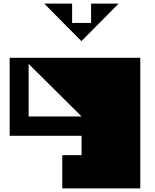

<svg xmlns="http://www.w3.org/2000/svg" viewBox="-20 -843 864 1073"><path d="M140 -192H436L140 -486ZM764 210H328V24H436V-84H34V-520H764ZM227 -823H383V-715H489V-823H643L435 -613Z"/></svg>

Font: El Pececito
Style: Regular
Weight: 400
Designer: deFharo
Foundry: deFharo
Version: El Pececito Version 1.000